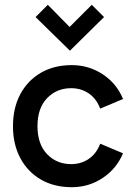

<svg xmlns="http://www.w3.org/2000/svg" viewBox="-20 -769 549 799"><path d="M279 10Q204 10 149 -22.5Q94 -55 64 -112Q34 -169 34 -244Q34 -319 64 -376Q94 -433 149 -465.5Q204 -498 279 -498Q350 -498 408 -459.5Q466 -421 492 -357L397 -317Q381 -359 349 -380.5Q317 -402 276 -402Q216 -402 176 -360.5Q136 -319 136 -244Q136 -169 176 -127.5Q216 -86 276 -86Q317 -86 349 -107.5Q381 -129 397 -171L492 -131Q465 -67 407.5 -28.5Q350 10 279 10ZM271 -558 128 -698 179 -749 302 -624 238 -625 362 -749 413 -698Z"/></svg>

Font: Gabarito
Style: Regular
Weight: 400
Designer: Leandro Assis / Alvaro Franca / Felipe Casaprima
Foundry: Naipe Foundry
Version: Version 1.000